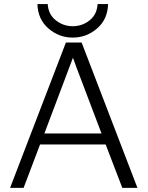

<svg xmlns="http://www.w3.org/2000/svg" viewBox="-20 -909 715 929"><path d="M28.8 0 298.8 -703.1H375L645 0H571.8L491.2 -210H173.8L94.2 0ZM161.1 -889.2H210.9Q213.9 -839.4 250 -810.8Q286.1 -782.2 332 -782.2Q377.9 -782.2 413.6 -810.5Q449.2 -838.9 452.1 -889.2H502.9Q501 -815.9 450 -771.5Q398.9 -727.1 332 -727.1Q265.1 -727.1 214.1 -771.5Q163.1 -815.9 161.1 -889.2ZM194.8 -263.2H471.2L349.1 -585L333 -629.9Z"/></svg>

Font: CMU Bright
Style: Roman
Weight: 500
Version: Version 0.7.0